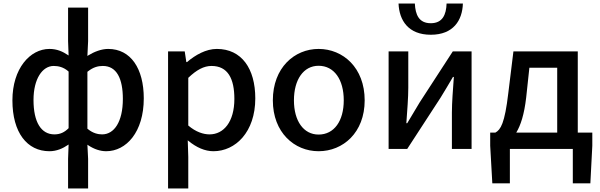

<svg xmlns="http://www.w3.org/2000/svg" viewBox="-20 -840 3383 1083"><path d="M259 13C300 13 335 -3 364 -23C365 -24 366 -24 367 -25L364 56V223H477V56L473 -24C474 -23 476 -22 477 -21C510 1 545 13 579 13C692 13 791 -95 791 -285C791 -453 718 -564 590 -564C552 -564 511 -548 477 -527C476 -526 474 -525 473 -524L477 -608V-797H364V-608L367 -527C366 -528 365 -528 364 -529C334 -549 302 -564 259 -564C149 -564 50 -453 50 -274C50 -92 133 13 259 13ZM473 -435C474 -436 476 -437 477 -438C506 -461 533 -468 560 -468C638 -468 673 -397 673 -282C673 -153 624 -82 556 -82C534 -82 505 -88 477 -111C476 -112 474 -113 473 -114ZM283 -468C310 -468 338 -461 364 -439C365 -438 366 -437 367 -436V-117C344 -94 320 -82 287 -82C212 -82 169 -151 169 -276C169 -395 219 -468 283 -468Z M928 -550V223H1042V45L1039 -49C1040 -48 1041 -47 1042 -46C1088 -8 1136 13 1184 13C1308 13 1420 -95 1420 -285C1420 -453 1343 -564 1203 -564C1142 -564 1082 -530 1035 -490H1031L1022 -550ZM1042 -132V-401C1089 -446 1130 -468 1173 -468C1265 -468 1302 -397 1302 -282C1302 -153 1242 -82 1162 -82C1128 -82 1085 -95 1042 -132Z M1777 13C1915 13 2037 -92 2037 -274C2037 -458 1915 -564 1777 -564C1641 -564 1519 -458 1519 -274C1519 -92 1641 13 1777 13ZM1777 -81C1692 -81 1638 -158 1638 -274C1638 -391 1692 -469 1777 -469C1865 -469 1919 -391 1919 -274C1919 -158 1865 -81 1777 -81Z M2172 -550V0H2277L2465 -289C2485 -321 2515 -372 2535 -406H2540C2535 -335 2529 -262 2529 -205V0H2640V-550H2534L2347 -262C2328 -229 2296 -178 2277 -145H2272C2277 -215 2283 -288 2283 -345V-550ZM2410 -644C2537 -644 2588 -725 2591 -820H2499C2497 -757 2476 -709 2410 -709C2343 -709 2323 -757 2320 -820H2228C2232 -725 2283 -644 2410 -644Z M2745 -18 2757 194H2856V0H3211V194H3310L3321 -18V-92H3239V-550H2876L2847 -314C2827 -144 2804 -108 2774 -92H2745ZM2948 -290 2966 -458H3123V-92H2892C2917 -133 2937 -195 2948 -290Z"/></svg>

Font: Kinto Sans Med
Style: Regular
Weight: 500
Designer: Authors: Ryoko NISHIZUKA  (kana & ideographs); Paul D. Hunt (Latin, Greek & Cyrillic); Wenlong ZHANG  (bopomofo); Sandol
Foundry: Adobe Systems Incorporated, ookami Inc.
Version: Version 0.001